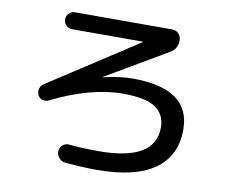

<svg xmlns="http://www.w3.org/2000/svg" viewBox="-83 -842 1166 984"><g transform="rotate(10 500.0 -350.0)"><path d="M176 -270Q161 -262 144 -267Q127 -272 120 -287Q112 -303 116.5 -320Q121 -337 136 -347L599 -648L600 -649L599 -650H230Q212 -650 199 -663Q186 -676 186 -694Q186 -712 199 -725Q212 -738 230 -738H736Q755 -738 768.5 -725Q782 -712 783 -692Q785 -646 745 -623L427 -436L426 -435H429Q512 -455 581 -455Q881 -455 881 -242Q881 -105 780 -33.5Q679 38 479 38Q405 38 317 30Q297 29 283 13.5Q269 -2 269 -22Q269 -41 284 -54Q299 -67 318 -65Q391 -58 472 -58Q766 -58 766 -232Q766 -301 714.5 -335.5Q663 -370 546 -370Q378 -370 176 -270Z"/></g></svg>

Font: Rounded Mplus 1c Medium
Style: Regular
Weight: 500
Version: Version 1.059.20150529